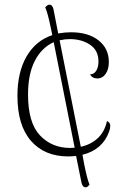

<svg xmlns="http://www.w3.org/2000/svg" viewBox="-20 -751 541 815"><path d="M448 -216Q448 -205 443 -192Q415 -115 330 -94L338 -51Q350 9 360 33Q353 42 346 44H342Q331 44 326 25L303 -89Q283 -87 270 -87Q169 -87 111.5 -153Q54 -219 54 -344Q54 -444 92.5 -511Q131 -578 202 -602L195 -636Q182 -698 172 -720Q173 -721 177 -725Q181 -729 187 -731H191Q202 -731 207 -712L227 -609Q255 -614 281 -614Q355 -614 398.5 -579.5Q442 -545 442 -488Q442 -457 428.5 -437.5Q415 -418 393 -418Q372 -418 362 -435Q380 -436 389 -451.5Q398 -467 398 -490Q398 -537 362.5 -561Q327 -585 276 -585Q256 -585 233 -580L323 -128Q365 -137 394.5 -164Q424 -191 434 -237Q448 -232 448 -216ZM297 -124 208 -572Q157 -549 128 -493Q99 -437 99 -350Q99 -230 149.5 -176.5Q200 -123 278 -123Q290 -123 297 -124Z"/></svg>

Font: Arima Madurai ExtraLight
Style: Regular
Weight: 275
Designer: Joana Correia and Natanael Gama
Foundry: NDISCOVER
Version: Version 1.019